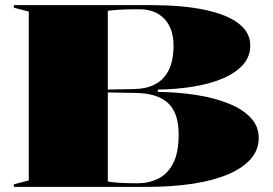

<svg xmlns="http://www.w3.org/2000/svg" viewBox="-20 -728 1065 748"><path d="M568 -708Q690 -708 776.5 -690Q863 -672 909 -637Q955 -602 955 -551Q955 -507 926 -475Q897 -443 847 -422Q797 -401 732.5 -390.5Q668 -380 595 -379V-370Q674 -369 744.5 -358Q815 -347 870 -325Q925 -303 956.5 -269.5Q988 -236 988 -191Q988 -145 957.5 -109.5Q927 -74 870 -49.5Q813 -25 733 -12.5Q653 0 553 0H34V-10L92 -25V-683L34 -698V-708ZM522 -692Q482 -692 451.5 -690.5Q421 -689 400 -686V-21Q437 -14 516 -14Q560 -14 596.5 -32Q633 -50 654.5 -91.5Q676 -133 676 -204Q676 -290 633 -328Q590 -366 503 -366L393 -368V-379L503 -381Q551 -382 585 -400Q619 -418 637.5 -455Q656 -492 656 -551Q656 -617 620.5 -654.5Q585 -692 522 -692Z"/></svg>

Font: Kalnia SemiExpanded SemiBold
Style: Regular
Weight: 600
Width: 6
Designer: Frida Medrano
Foundry: Frida Medrano
Version: Version 1.105